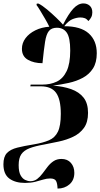

<svg xmlns="http://www.w3.org/2000/svg" viewBox="-24 -870 585 1121"><path d="M312 231Q311 200 303 186Q295 172 269 172Q249 172 228 178.5Q207 185 181.5 191.5Q156 198 122 198Q65 198 30.5 172.5Q-4 147 -4 89Q-4 45 16.5 23.5Q37 2 77 -8Q117 -18 173 -27Q227 -36 262 -51Q297 -66 314 -101Q331 -136 331 -205Q331 -290 303.5 -328Q276 -366 214 -366H153L155 -376H222Q271 -376 307.5 -393.5Q344 -411 365 -454.5Q386 -498 386 -575Q386 -650 366 -679Q346 -708 308 -708Q277 -708 261.5 -689Q246 -670 239 -625Q232 -580 224 -501Q174 -501 139 -521Q104 -541 104 -585Q104 -619 125 -647Q146 -675 182.5 -693Q219 -711 264 -714Q254 -735 239 -760.5Q224 -786 210.5 -808.5Q197 -831 189 -841L191 -849H201Q223 -838 251 -814.5Q279 -791 304.5 -766.5Q330 -742 344 -726Q376 -789 404 -819.5Q432 -850 463 -850Q485 -850 500 -836.5Q515 -823 515 -798Q515 -782 509 -770Q503 -758 492 -747Q482 -760 470.5 -764Q459 -768 445 -768Q426 -768 401.5 -759Q377 -750 351 -717Q447 -717 494 -675Q541 -633 541 -559Q541 -505 519 -470.5Q497 -436 460 -416Q423 -396 377.5 -386Q332 -376 285 -370Q345 -366 391.5 -349.5Q438 -333 464 -300Q490 -267 490 -211Q490 -156 466 -123Q442 -90 403 -71.5Q364 -53 319 -43.5Q274 -34 233 -26Q181 -17 148.5 -4.5Q116 8 100.5 30.5Q85 53 85 94Q85 133 96 153Q107 173 123 180.5Q139 188 153 188Q176 188 193 175Q210 162 224.5 142.5Q239 123 254 103.5Q269 84 288.5 71Q308 58 335 58Q370 58 390 81Q410 104 410 139Q410 182 381.5 206.5Q353 231 312 231Z"/></svg>

Font: Noto Serif Display ExtraCondensed Black
Style: Italic
Weight: 900
Width: 2
Italic angle: -12°
Designer: Monotype Design Team
Foundry: Monotype Imaging Inc.
Version: Version 2.009